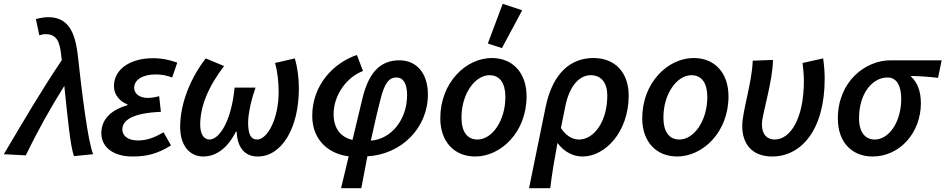

<svg xmlns="http://www.w3.org/2000/svg" viewBox="-65 -808 4954 1006"><path d="M323 10 423 0C395 -68 364 -325 342 -523C327 -649 287 -718 187 -718C169 -718 144 -714 123 -708L141 -623C154 -627 161 -629 174 -629C232 -629 247 -590 255 -525C256 -514 257 -504 259 -493C150 -332 55 -168 -45 0L70 6C132 -122 199 -242 272 -358C289 -195 304 -36 323 10Z M628 12C704 12 760 -2 831 -46L792 -115C742 -86 704 -72 657 -72C608 -72 576 -95 576 -130C576 -178 630 -216 778 -222L769 -304C746 -298 728 -295 708 -295C668 -295 638 -316 638 -348C638 -390 683 -418 750 -418C780 -418 804 -414 837 -402L864 -480C823 -494 785 -503 735 -503C626 -503 532 -451 532 -356C532 -310 565 -275 603 -261V-257C530 -236 466 -192 466 -110C466 -34 533 12 628 12Z M1000 12C1067 12 1127 -31 1171 -118H1175C1179 -31 1220 12 1286 12C1410 12 1501 -135 1501 -345C1501 -397 1494 -453 1480 -502L1376 -478C1389 -434 1395 -378 1395 -326C1395 -185 1336 -77 1282 -77C1250 -77 1235 -104 1235 -165C1235 -217 1255 -297 1274 -349H1164C1147 -168 1082 -77 1033 -77C1004 -77 984 -103 984 -155C984 -251 1026 -353 1109 -462L1013 -502C936 -403 879 -270 879 -143C879 -41 932 12 1000 12Z M1929 -289C1952 -381 1977 -402 2013 -402C2047 -402 2068 -371 2068 -310C2068 -182 1986 -79 1878 -71C1894 -144 1911 -220 1929 -289ZM1722 178H1828C1837 129 1848 72 1860 11C2039 1 2177 -138 2177 -313C2177 -425 2117 -492 2028 -492C1928 -492 1866 -429 1833 -288L1782 -75C1723 -88 1683 -132 1683 -210C1683 -309 1750 -403 1837 -436L1805 -520C1679 -477 1571 -360 1571 -201C1571 -68 1665 0 1762 11Z M2425 12C2559 12 2694 -115 2694 -303C2694 -426 2622 -504 2512 -504C2377 -504 2242 -376 2242 -188C2242 -66 2315 12 2425 12ZM2437 -77C2382 -77 2353 -119 2353 -192C2353 -317 2424 -414 2500 -414C2554 -414 2583 -372 2583 -300C2583 -175 2513 -77 2437 -77ZM2565 -556 2671 -754 2569 -788 2491 -580Z M2707 178H2818C2828 95 2840 27 2856 -59C2892 -10 2940 12 2988 12C3105 12 3229 -116 3229 -307C3229 -426 3160 -504 3044 -504C2930 -504 2832 -431 2794 -248ZM2969 -77C2941 -77 2905 -90 2874 -137L2897 -251C2920 -365 2975 -414 3030 -414C3086 -414 3117 -373 3117 -308C3117 -169 3046 -77 2969 -77Z M3483 12C3617 12 3752 -115 3752 -303C3752 -426 3680 -504 3570 -504C3435 -504 3300 -376 3300 -188C3300 -66 3373 12 3483 12ZM3495 -77C3440 -77 3411 -119 3411 -192C3411 -317 3482 -414 3558 -414C3612 -414 3641 -372 3641 -300C3641 -175 3571 -77 3495 -77Z M3981 12C4131 12 4256 -124 4256 -396C4256 -425 4254 -458 4248 -502L4140 -478C4144 -450 4147 -412 4147 -384C4147 -186 4076 -77 3994 -77C3956 -77 3927 -101 3927 -158C3927 -205 3985 -387 3985 -494L3879 -490C3875 -374 3824 -223 3824 -148C3824 -52 3877 12 3981 12Z M4507 12C4650 12 4760 -113 4760 -267C4760 -331 4741 -377 4709 -406V-410C4757 -409 4800 -406 4850 -400L4869 -492H4601C4469 -492 4325 -381 4325 -187C4325 -58 4403 12 4507 12ZM4519 -77C4470 -77 4436 -112 4436 -189C4436 -317 4505 -402 4585 -402C4636 -402 4657 -355 4657 -290C4657 -168 4592 -77 4519 -77Z"/></svg>

Font: Source Sans Pro Semibold
Style: Italic
Weight: 600
Italic angle: -11°
Designer: Paul D. Hunt
Foundry: Adobe Systems Incorporated
Version: Version 3.006;hotconv 1.0.111;makeotfexe 2.5.65597